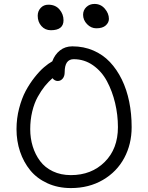

<svg xmlns="http://www.w3.org/2000/svg" viewBox="-20 -978 754 977"><path d="M470.2 -834Q443.4 -834 423.1 -855Q402.8 -876 402.8 -902.8Q402.8 -926.3 419.4 -942.1Q436 -958 460.9 -958Q492.7 -958 513.4 -933.8Q534.2 -909.7 534.2 -881.8Q534.2 -863.3 518.1 -848.6Q502 -834 470.2 -834ZM238.8 -824.2Q209.5 -824.2 190.7 -845.5Q171.9 -866.7 171.9 -897.9Q171.9 -921.4 187 -937.7Q202.1 -954.1 226.1 -954.1Q262.2 -954.1 282.7 -929.9Q303.2 -905.8 303.2 -875Q303.2 -824.2 238.8 -824.2ZM340.8 -21Q274.9 -21 221.4 -45.4Q168 -69.8 134 -111.3Q100.1 -152.8 82 -206.5Q64 -260.3 64 -320.8Q64 -375.5 77.4 -426.8Q90.8 -478 110.8 -515.4Q130.9 -552.7 156.2 -584.7Q181.6 -616.7 203.9 -635.7Q226.1 -654.8 246.1 -666Q258.8 -700.7 285.2 -721.4Q311.5 -742.2 348.1 -742.2Q405.8 -742.2 454.6 -721.2Q503.4 -700.2 539.1 -662.6Q574.7 -625 599.9 -573.5Q625 -522 637.5 -460.4Q649.9 -398.9 649.9 -331.1Q649.9 -244.6 612.3 -174.3Q574.7 -104 503.7 -62.5Q432.6 -21 340.8 -21ZM133.8 -320.8Q133.8 -274.4 146.5 -233.2Q159.2 -191.9 183.8 -158.7Q208.5 -125.5 249 -106.2Q289.6 -86.9 340.8 -86.9Q445.3 -86.9 512.7 -153.8Q580.1 -220.7 580.1 -331.1Q580.1 -393.6 565.7 -453.9Q551.3 -514.2 524.4 -564.5Q497.6 -614.7 453.4 -645.8Q409.2 -676.8 355 -676.8Q309.1 -676.8 309.1 -610.8Q309.1 -589.8 298.8 -577.9Q288.6 -565.9 273.9 -565.9Q258.3 -565.9 247.1 -580.1Q226.6 -562.5 208 -539.6Q189.5 -516.6 171.9 -484.9Q154.3 -453.1 144 -410.4Q133.8 -367.7 133.8 -320.8Z"/></svg>

Font: Shantell Sans Bouncy
Style: Regular
Weight: 300
Designer: Stephen Nixon, Anya Danilova, Shantell Martin
Foundry: Arrow Type
Version: Version 1.006;[9816181b4]